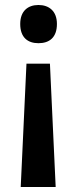

<svg xmlns="http://www.w3.org/2000/svg" viewBox="-20 -567 308 769"><path d="M208 -471C208 -523 176 -547 134 -547C92 -547 61 -523 61 -471C61 -417 91 -394 134 -394C177 -394 208 -416 208 -471ZM86 -312 63 182H203L180 -312Z"/></svg>

Font: Noto Sans Ethiopic SemiCondensed SemiBold
Style: Regular
Weight: 600
Width: 4
Designer: Monotype Design Team
Foundry: Monotype Imaging Inc.
Version: Version 2.102